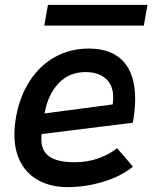

<svg xmlns="http://www.w3.org/2000/svg" viewBox="-20 -758 640 787"><path d="M39 -207.5Q39 -239.5 46 -280Q61.5 -364 102.5 -427Q143.5 -490 205.5 -524.5Q267.5 -559 343.5 -559Q437.5 -559 485.8 -506.2Q534 -453.5 534 -352.5Q534 -307 524.5 -255L151 -208.5Q149.5 -197.5 149.5 -187Q149.5 -139 183 -116Q216.5 -93 286 -93Q337.5 -93 382 -108.5Q426.5 -124 460 -150.5L525 -75Q476 -35 403.2 -13Q330.5 9 258 9Q192 9 142.5 -16.2Q93 -41.5 66 -90Q39 -138.5 39 -207.5ZM444 -358Q444 -410 413 -436.2Q382 -462.5 331 -462.5Q263.5 -462.5 220 -416.5Q176.5 -370.5 162.5 -293L442 -330Q444 -343.5 444 -358ZM176.5 -738H584.5L569.5 -653H161.5Z"/></svg>

Font: JuliaMono SemiBold
Style: Italic
Weight: 600
Italic angle: -9°
Monospace: yes
Designer: cormullion
Foundry: corm
Version: Version 0.056; ttfautohint (v1.8.4)